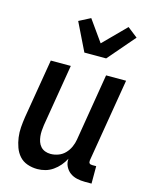

<svg xmlns="http://www.w3.org/2000/svg" viewBox="-117 -852 735 936"><g transform="rotate(15 250.0 -384.0)"><path d="M163 8Q136 8 112 -0.5Q88 -9 72 -27Q56 -45 47.5 -68.5Q39 -92 35.5 -117.5Q32 -143 34 -169Q36 -195 40 -221L90 -520H191L139 -207Q137 -193 136 -178.5Q135 -164 136.5 -150Q138 -136 142.5 -123Q147 -110 156 -100Q165 -90 178 -85Q191 -80 206 -80Q225 -80 244.5 -87Q264 -94 278.5 -109Q293 -124 301.5 -143Q310 -162 313 -181L369 -520H470L400 -100Q400 -96 400 -92Q400 -88 402.5 -85Q405 -82 409 -81Q413 -80 418 -80H437V8H403Q382 8 362.5 3.5Q343 -1 328 -12Q313 -23 304 -41Q295 -59 297 -80Q287 -61 273 -44.5Q259 -28 241 -15.5Q223 -3 203 2.5Q183 8 163 8ZM238 -600 169 -741 227 -771 303 -664 414 -776 465 -736 348 -600Z"/></g></svg>

Font: Iosevka Term Curly Semibold
Style: Italic
Weight: 600
Italic angle: -9°
Designer: Belleve Invis
Foundry: Belleve Invis
Version: Version 32.3.0